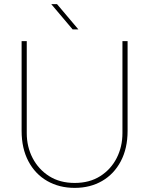

<svg xmlns="http://www.w3.org/2000/svg" viewBox="-20 -900 725 933"><path d="M343 13Q268 13 209.5 -20.5Q151 -54 118 -116.5Q85 -179 85 -264V-700H110V-253Q110 -187 138.5 -132Q167 -77 219 -44Q271 -11 343 -11Q415 -11 467 -44Q519 -77 547 -132Q575 -187 575 -253V-700H600V-264Q600 -179 567 -116.5Q534 -54 476 -20.5Q418 13 343 13ZM333 -757 229 -880H257L361 -757Z"/></svg>

Font: MuseoModerno Thin Thin
Style: Regular
Weight: 250
Version: Version 1.003